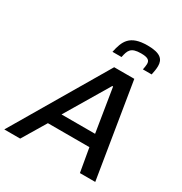

<svg xmlns="http://www.w3.org/2000/svg" viewBox="-235 -1064 1150 1214"><g transform="rotate(30 340.0 -456.5)"><path d="M491 -913C361 -913 336 -852 318 -767H384C395 -819 404 -849 480 -849C533 -849 546 -835 546 -809C546 -797 543 -783 540 -767H604C609 -791 613 -812 613 -833C613 -881 587 -913 491 -913ZM376 -688 -29 0H87L190 -172H493L523 0H635L523 -688ZM482 -263H237L425 -579H431Z"/></g></svg>

Font: Saira UNSAM Medium Italic
Style: Regular
Weight: 500
Italic angle: -12°
Designer: Hector Gatti with collaboration of the Omnibus-Type team
Foundry: Omnibus-Type
Version: Version 0.072;PS 000.072;hotconv 1.0.88;makeotf.lib2.5.64775